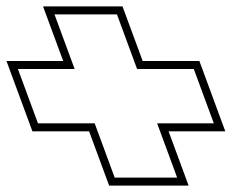

<svg xmlns="http://www.w3.org/2000/svg" viewBox="-249 -661 783 601"><path d="M242.8 -275 274.2 -190 305.5 -105H110L78.7 -190L47.3 -275H-45.2H-130.2L-192.9 -445H-107.9H-15.4L-47.1 -531L-78.4 -616H117.1L148.4 -531L180.1 -445H272.6H357.6L420.3 -275H335.3ZM278.7 -250H456.2L375.1 -470H197.6L134.5 -641H-114.3L-51.2 -470H-228.7L-147.6 -250H29.9L92.6 -80H341.4Z"/></svg>

Font: Nordica Plus
Style: NordicaClassicBkExtOpOblOl
Weight: 900
Version: Version 1.01